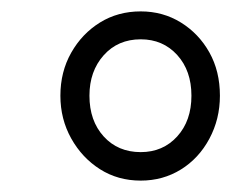

<svg xmlns="http://www.w3.org/2000/svg" viewBox="-20 -745 406 337"><path d="M227 -428Q187 -428 155.5 -448Q124 -468 105 -502Q86 -536 86 -577Q86 -619 105 -652.5Q124 -686 155.5 -705.5Q187 -725 227 -725Q266 -725 297.5 -705.5Q329 -686 347.5 -653Q366 -620 366 -577Q366 -536 347.5 -501.5Q329 -467 297.5 -447.5Q266 -428 227 -428ZM227 -478Q266 -478 291 -505.5Q316 -533 316 -577Q316 -621 291 -648.5Q266 -676 227 -676Q187 -676 162 -648Q137 -620 137 -577Q137 -533 162 -505.5Q187 -478 227 -478Z"/></svg>

Font: Nunitoga
Style: Light Italic
Weight: 300
Italic angle: -9°
Designer: Vernon Adams
Foundry: Vernon Adams
Version: Version 1.0